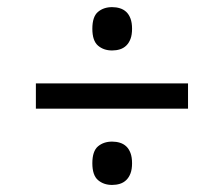

<svg xmlns="http://www.w3.org/2000/svg" viewBox="-20 -628 599 541"><path d="M240.2 -546.9Q240.2 -581.1 256.1 -594.5Q272 -607.9 295.9 -607.9Q307.6 -607.9 317.9 -604.7Q328.1 -601.6 335.7 -594.5Q343.3 -587.4 347.7 -575.7Q352.1 -564 352.1 -546.9Q352.1 -529.8 347.7 -518.3Q343.3 -506.8 335.7 -499.5Q328.1 -492.2 317.9 -489Q307.6 -485.8 295.9 -485.8Q272 -485.8 256.1 -499.5Q240.2 -513.2 240.2 -546.9ZM240.2 -168Q240.2 -202.1 256.1 -215.6Q272 -229 295.9 -229Q307.6 -229 317.9 -225.8Q328.1 -222.7 335.7 -215.6Q343.3 -208.5 347.7 -196.8Q352.1 -185.1 352.1 -168Q352.1 -150.9 347.7 -139.4Q343.3 -127.9 335.7 -120.6Q328.1 -113.3 317.9 -110.1Q307.6 -106.9 295.9 -106.9Q272 -106.9 256.1 -120.6Q240.2 -134.3 240.2 -168ZM509.8 -321.8H81.1V-393.1H509.8Z"/></svg>

Font: Droid Serif
Style: Bold Italic
Weight: 700
Italic angle: -12°
Designer: Monotype Design team
Foundry: Monotype Imaging Inc.
Version: Version 1.03